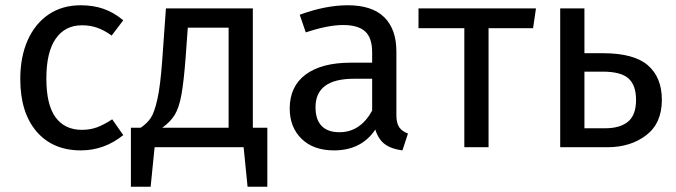

<svg xmlns="http://www.w3.org/2000/svg" viewBox="-20 -559 2568 729"><path d="M448 -482 404 -424Q376 -444 349.5 -453.5Q323 -463 291 -463Q227 -463 191.5 -412Q156 -361 156 -261Q156 -161 191 -113.5Q226 -66 291 -66Q322 -66 348 -75.5Q374 -85 406 -106L448 -46Q376 12 287 12Q180 12 118.5 -60Q57 -132 57 -259Q57 -343 85 -406Q113 -469 164.5 -504Q216 -539 287 -539Q334 -539 373 -525.5Q412 -512 448 -482Z M995 -74V150H920L905 0H567L552 150H477V-74H514Q538 -90 552 -110.5Q566 -131 577.5 -182Q589 -233 596 -331L610 -527H940V-74ZM848 -454H693L685 -343Q678 -250 669 -200Q660 -150 643.5 -123Q627 -96 596 -74H848Z M1529 -52 1508 12Q1467 7 1442 -11Q1417 -29 1405 -67Q1352 12 1248 12Q1170 12 1125 -32Q1080 -76 1080 -147Q1080 -231 1140.5 -276Q1201 -321 1312 -321H1393V-360Q1393 -416 1366 -440Q1339 -464 1283 -464Q1225 -464 1141 -436L1118 -503Q1216 -539 1300 -539Q1393 -539 1439 -493.5Q1485 -448 1485 -364V-123Q1485 -91 1496 -75.5Q1507 -60 1529 -52ZM1393 -139V-260H1324Q1178 -260 1178 -152Q1178 -105 1201 -81Q1224 -57 1269 -57Q1348 -57 1393 -139Z M2004 -452H1835V0H1743V-452H1569V-527H2015Z M2493 -180Q2493 -91 2433.5 -45.5Q2374 0 2286 0H2107V-527H2199V-357H2269Q2387 -357 2440 -311Q2493 -265 2493 -180ZM2395 -180Q2395 -235 2366.5 -261Q2338 -287 2268 -287H2199V-72H2278Q2334 -72 2364.5 -97Q2395 -122 2395 -180Z"/></svg>

Font: FiraGOUPP
Style: Medium
Weight: 400
Designer: bBox Type
Foundry: bBox Type GmbH
Version: Version 1.001